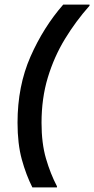

<svg xmlns="http://www.w3.org/2000/svg" viewBox="-20 -670 412 840"><path d="M121.7 150Q94.2 95.8 75.4 27.5Q56.7 -40.8 56.7 -133.3Q56.7 -293.3 113.3 -422.1Q170 -550.8 256.7 -650H371.7V-645Q311.7 -577.5 264.2 -499.6Q216.7 -421.7 189.2 -330.8Q161.7 -240 161.7 -132.5Q161.7 -43.3 181.2 23.8Q200.8 90.8 229.2 145V150Z"/></svg>

Font: Familjen Grotesk Medium
Style: Italic
Weight: 500
Italic angle: -9.46201°
Designer: Anders Wikstroem, Jonas Baeckman, Matilda Gysing, Kristian Moeller
Foundry: Familjen STHLM AB
Version: Version 2.002; ttfautohint (v1.8.4.7-5d5b)